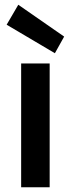

<svg xmlns="http://www.w3.org/2000/svg" viewBox="-20 -788 298 808"><path d="M69 0V-521H189V0ZM211 -564 8 -684 57 -768 250 -634Z"/></svg>

Font: DM Sans 10pt SemiBold
Style: Regular
Weight: 600
Version: Version 4.004;gftools[0.9.30]